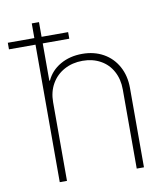

<svg xmlns="http://www.w3.org/2000/svg" viewBox="-118 -775 733 842"><g transform="rotate(-10 248.5 -353.5)"><path d="M112.3 0H80.1V-612.3H-38.1V-641.6H80.1V-707H112.3V-641.6H230.5V-612.3H112.3V-446.3H115.2Q134.3 -488.3 176.5 -512.7Q218.8 -537.1 274.4 -537.1Q327.1 -537.1 368.2 -514.2Q409.2 -491.2 432.1 -449.5Q455.1 -407.7 455.1 -353.5V0H422.9V-352.5Q422.9 -397.9 403.8 -433.1Q384.8 -468.3 350.1 -487.5Q315.4 -506.8 270.5 -506.8Q225.1 -506.8 189 -487.1Q152.8 -467.3 132.6 -431.9Q112.3 -396.5 112.3 -350.6Z"/></g></svg>

Font: Pretendard Std Thin
Style: Regular
Weight: 100
Designer: Base glyphs from Inter by Rasmus Andersson; Hangeul glyphs from Noto Sans CJK(Source Han Sans) by Jang Soo-young and Kan
Foundry: Kil Hyung-jin
Version: Version 1.309